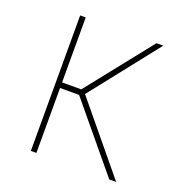

<svg xmlns="http://www.w3.org/2000/svg" viewBox="-105 -636 684 727"><g transform="rotate(20 237.5 -273.0)"><path d="M96.7 0V-545.9H119.1V-284.2H196.3L404.3 -545.9H431.6L215.8 -272.5L440.4 0H412.6L195.8 -261.7H119.1V0Z"/></g></svg>

Font: Inter Thin
Style: Regular
Weight: 250
Designer: Rasmus Andersson
Foundry: rsms
Version: Version 4.001;git-66647c0bb